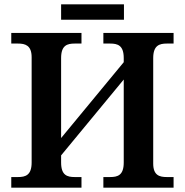

<svg xmlns="http://www.w3.org/2000/svg" viewBox="-20 -866 853 886"><path d="M262 -775H552V-846H262ZM32 0H356V-49H325C290 -49 262 -57 262 -116V-149L551 -499V-116C551 -57 523 -49 488 -49H457V0H781V-49H750C717 -49 687 -56 687 -111V-598C687 -657 716 -665 750 -665H781V-714H457V-665H488C523 -665 551 -657 551 -598V-579L262 -229V-598C262 -657 290 -665 325 -665H356V-714H32V-665H63C96 -665 126 -657 126 -602V-116C126 -57 97 -49 63 -49H32Z"/></svg>

Font: Noto Serif Semi
Style: Regular
Weight: 600
Designer: Monotype Design Team
Foundry: Monotype Imaging Inc.
Version: Version 1.002